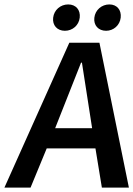

<svg xmlns="http://www.w3.org/2000/svg" viewBox="-22 -847 602 867"><path d="M457 -708C491 -708 519 -733 523 -767C527 -802 506 -827 472 -827C437 -827 408 -802 404 -767C400 -733 422 -708 457 -708ZM271 -708C306 -708 334 -733 338 -767C342 -802 321 -827 286 -827C251 -827 222 -802 218 -767C214 -733 236 -708 271 -708ZM227 -268 344 -564H348L394 -268ZM438 0H560L427 -654H291L-2 0H116L189 -177H409Z"/></svg>

Font: Falling Sky
Style: Obl
Weight: 400
Designer: Paul D. Hunt
Foundry: Adobe Systems Incorporated
Version: Version 1.02